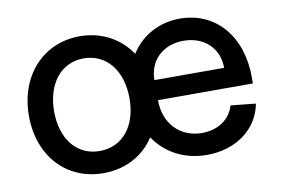

<svg xmlns="http://www.w3.org/2000/svg" viewBox="-62 -618 1074 735"><g transform="rotate(-10 475.0 -250.0)"><path d="M286 16C372 16 443 -23 485 -88C529 -23 600 16 688 16C801 16 888 -48 906 -145L809 -155C794 -103 747 -70 684 -70C598 -70 539 -132 539 -223H908V-248C908 -407 814 -516 675 -516C593 -516 525 -477 484 -413C441 -477 371 -516 286 -516C143 -516 42 -405 42 -249C42 -93 142 16 286 16ZM286 -70C198 -70 140 -141 140 -249C140 -358 199 -430 286 -430C374 -430 433 -358 433 -249C433 -141 375 -70 286 -70ZM810 -301H539C539 -377 594 -430 674 -430C754 -430 810 -378 810 -301Z"/></g></svg>

Font: Uncut Sans Medium
Style: Regular
Weight: 500
Designer: Kasper Nordkvist
Foundry: UNCUT.wtf
Version: Version 1.304;Glyphs 3.2 (3246)